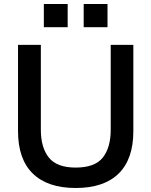

<svg xmlns="http://www.w3.org/2000/svg" viewBox="-20 -928 756 959"><path d="M318 -792H199V-908H318ZM517 -792H398V-908H517ZM646 -273Q646 -133 572.5 -61Q499 11 358 11Q218 11 144 -61Q70 -133 70 -273V-704H184V-280Q184 -191 224 -141Q264 -91 358 -91Q454 -91 493.5 -141Q533 -191 533 -280V-704H646Z"/></svg>

Font: CBA Beacon Sans Bold
Style: Regular
Weight: 700
Designer: Wei Huang
Foundry: Wei Huang
Version: Version 1.002